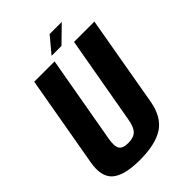

<svg xmlns="http://www.w3.org/2000/svg" viewBox="-233 -895 1001 1001"><g transform="rotate(-45 267.5 -395.0)"><path d="M193.5 3.5Q309 3.5 369.8 -36.5Q430.5 -76.5 447.5 -171L535.5 -675H385.5L300 -190Q292 -141 272.5 -121.5Q253 -102 213 -102Q173 -102 160.5 -121.5Q148 -141 156.5 -190L242 -675H92L3.5 -171Q-13.5 -76.5 32.8 -36.5Q79 3.5 193.5 3.5ZM252 -706.5H324.5L414 -794H326.5ZM251.5 -706.5H323L410 -794H324.5Z"/></g></svg>

Font: Anybody Condensed
Style: Bold Italic
Weight: 700
Width: 3
Italic angle: -10°
Version: Version 1.113;gftools[0.9.25]